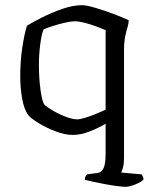

<svg xmlns="http://www.w3.org/2000/svg" viewBox="-20 -520 598 740"><path d="M464 200Q455 200 434.5 197.5Q414 195 389 190.5Q364 186 341.5 181Q319 176 307 173Q307 160 315 152L353 147Q370 146 378.5 129.5Q387 113 387 74V-43Q358 -26 324.5 -13Q291 0 261 0Q230 0 193.5 -14Q157 -28 128 -46Q99 -64 90 -75Q73 -97 65.5 -139Q58 -181 58 -225Q58 -285 66 -337.5Q74 -390 84 -421Q105 -434 141.5 -452.5Q178 -471 219.5 -485.5Q261 -500 296 -500Q313 -500 347 -490Q381 -480 417 -466.5Q453 -453 476 -442Q476 -429 471.5 -415Q467 -401 462.5 -379.5Q458 -358 458 -324V90Q458 111 454 125.5Q450 140 447 145L526 152Q528 155 530.5 160Q533 165 533 172Q524 182 501 191Q478 200 464 200ZM278 -60Q288 -60 308 -66Q328 -72 349.5 -81Q371 -90 387 -97V-404Q373 -410 351.5 -418Q330 -426 307 -432Q284 -438 268 -438Q254 -438 230 -432.5Q206 -427 182.5 -419.5Q159 -412 148 -407Q140 -388 135 -348.5Q130 -309 130 -271Q130 -218 136 -174.5Q142 -131 150 -118Q158 -109 181.5 -95Q205 -81 232 -70.5Q259 -60 278 -60Z"/></svg>

Font: Texturina ExtraLight
Style: Regular
Weight: 200
Designer: Guillermo Torres Carreño
Foundry: Omnibus-Type
Version: Version 1.002; ttfautohint (v1.8.3)